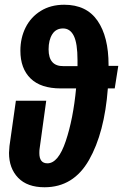

<svg xmlns="http://www.w3.org/2000/svg" viewBox="-20 -775 519 810"><path d="M464 -402H435Q421 -215 355.5 -100Q290 15 168 15Q95 15 56.5 -25Q18 -65 18 -130Q18 -139 20 -159L47 -350H175L147 -147Q146 -141 146 -129Q146 -86 180 -86Q226 -86 257.5 -180Q289 -274 301 -402H236Q152 -402 109 -444Q66 -486 66 -561Q66 -615 88 -659Q110 -703 152 -729Q194 -755 251 -755Q345 -755 391.5 -687.5Q438 -620 438 -501V-497H479ZM307 -496V-521Q307 -592 291.5 -623.5Q276 -655 246 -655Q216 -655 200.5 -630.5Q185 -606 185 -567Q185 -495 248 -496Z"/></svg>

Font: Fira Sans Compressed SemiBold
Style: Italic
Weight: 600
Width: 1
Italic angle: -8°
Designer: bBox Type GmbH & Carrois Corporate GbR & Edenspiekermann AG
Foundry: bBox Type GmbH & Carrois Corporate GbR & Edenspiekermann AG
Version: Version 4.301